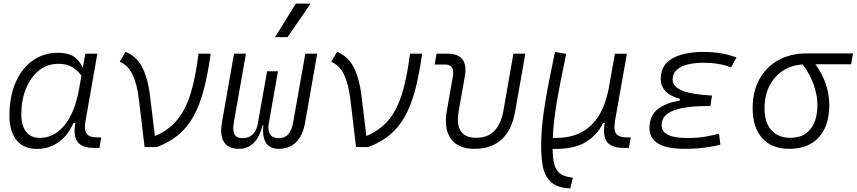

<svg xmlns="http://www.w3.org/2000/svg" viewBox="-20 -815 4747 1064"><path d="M439.9 -444.3 453.1 -517.6H519.5L453.1 -139.6Q445.3 -95.2 460.2 -74.5Q475.1 -53.7 518.1 -53.7H541L531.2 4.9H503.9Q435.5 4.9 410.2 -28.1Q384.8 -61 397.5 -133.8H387.2Q357.4 -64.9 304.7 -27.3Q252 10.3 184.1 10.3Q111.8 10.3 72 -38.1Q32.2 -86.4 32.2 -174.3Q32.2 -278.8 65.9 -357.2Q99.6 -435.5 160.4 -479Q221.2 -522.5 302.2 -522.5Q356 -522.5 387.7 -502.2Q419.4 -481.9 436 -444.3ZM304.2 -461.4Q242.2 -461.4 196 -424.6Q149.9 -387.7 124 -324.2Q98.1 -260.7 98.1 -180.2Q98.1 -118.2 125 -84.5Q151.9 -50.8 199.7 -50.8Q278.8 -50.8 336.9 -120.4Q395 -189.9 418.9 -325.7L431.2 -395Q411.1 -424.8 380.6 -443.1Q350.1 -461.4 304.2 -461.4Z M781.2 0 750.5 -257.8Q739.7 -351.1 714.1 -402.6Q688.5 -454.1 643.6 -472.7L675.8 -527.3Q734.4 -505.4 767.1 -444.1Q799.8 -382.8 812 -278.8L838.4 -61Q913.6 -92.8 960.9 -149.4Q1008.3 -206.1 1036.1 -295.7Q1064 -385.3 1080.1 -517.6H1147.5Q1131.3 -400.9 1108.4 -314.9Q1085.4 -229 1051 -168Q1016.6 -106.9 967 -66.4Q917.5 -25.9 849.1 0H789.1L790.5 -2Z M1524.9 9.8Q1426.8 9.8 1439 -121.6H1435.5Q1401.9 9.8 1304.2 9.8Q1245.1 9.8 1221.4 -27.8Q1197.8 -65.4 1210 -136.7L1276.9 -517.6H1342.8L1275.9 -136.7Q1260.3 -49.3 1322.8 -49.3Q1390.1 -49.3 1407.2 -121.6L1460 -419.9H1520.5L1468.8 -127.4Q1458 -49.3 1527.3 -49.3Q1589.4 -49.3 1604.5 -136.7L1671.9 -517.6H1737.8L1670.9 -136.7Q1658.7 -65.4 1621.6 -27.8Q1584.5 9.8 1524.9 9.8ZM1504.4 -609.4 1619.1 -794.9H1701.2L1573.7 -609.4Z M1953.1 0 1922.4 -257.8Q1911.6 -351.1 1886 -402.6Q1860.4 -454.1 1815.4 -472.7L1847.7 -527.3Q1906.2 -505.4 1939 -444.1Q1971.7 -382.8 1983.9 -278.8L2010.3 -61Q2085.4 -92.8 2132.8 -149.4Q2180.2 -206.1 2208 -295.7Q2235.8 -385.3 2252 -517.6H2319.3Q2303.2 -400.9 2280.3 -314.9Q2257.3 -229 2222.9 -168Q2188.5 -106.9 2138.9 -66.4Q2089.4 -25.9 2021 0H1960.9L1962.4 -2Z M2608.9 9.8Q2519 9.8 2478.8 -45.9Q2438.5 -101.6 2456.1 -200.2L2489.3 -389.2Q2501.5 -457.5 2446.3 -457.5H2388.7L2399.4 -517.6H2459Q2578.6 -517.6 2555.7 -390.6L2522 -200.2Q2496.1 -51.3 2619.6 -51.3Q2742.7 -51.3 2769.5 -200.2L2825.2 -517.6H2891.1L2835.4 -200.2Q2798.8 9.8 2608.9 9.8Z M3140.1 229 3132.3 228.5Q3064 224.1 3030.3 191.2Q2996.6 158.2 2986.6 99.1Q2976.6 40 2979.5 -43.5Q2981.9 -129.4 3001 -245.4Q3020 -361.3 3055.7 -527.3L3117.7 -516.6Q3083 -354 3064.5 -242.2Q3045.9 -130.4 3043.5 -50.8H3060.5Q3131.8 -49.8 3190.7 -76.4Q3249.5 -103 3291.3 -163.1Q3333 -223.1 3353 -323.2L3387.7 -517.1H3454.1L3388.7 -148.9Q3379.4 -95.7 3394 -74.7Q3408.7 -53.7 3454.6 -53.7H3475.6L3464.8 4.9H3440.4Q3373 4.9 3346.2 -25.4Q3319.3 -55.7 3330.6 -133.3H3322.3Q3290 -66.4 3225.3 -27.1Q3160.6 12.2 3046.4 10.3H3042.5Q3043 55.2 3049.8 87.9Q3056.6 120.6 3076.7 140.6Q3096.7 160.6 3136.7 167L3154.8 169.9Z M3773.9 9.8Q3579.1 9.8 3579.1 -106Q3579.1 -174.3 3625.7 -210.2Q3672.4 -246.1 3745.6 -256.8L3747.6 -267.1Q3641.6 -296.9 3641.6 -377.4Q3641.6 -432.6 3673.1 -465.3Q3704.6 -498 3758.1 -512.7Q3811.5 -527.3 3876.5 -527.3Q3981 -527.3 4061.5 -496.6L4031.7 -441.4Q3965.8 -467.3 3877 -467.3Q3832 -467.3 3793.2 -458.3Q3754.4 -449.2 3731 -428.5Q3707.5 -407.7 3707.5 -372.6Q3707.5 -295.9 3925.3 -285.6L3917 -227.1H3889.6Q3823.2 -227.1 3768.1 -217.5Q3712.9 -208 3679.7 -185.1Q3646.5 -162.1 3646.5 -120.6Q3646.5 -50.3 3788.1 -50.3Q3849.1 -50.3 3890.6 -58.1Q3932.1 -65.9 3964.8 -73.7L3972.2 -13.7Q3932.6 -2.9 3882.6 3.4Q3832.5 9.8 3773.9 9.8Z M4353 9.8Q4256.8 9.8 4203.9 -49.3Q4150.9 -108.4 4150.9 -215.8Q4150.9 -307.1 4188 -375.2Q4225.1 -443.4 4292.5 -481.2Q4359.9 -519 4449.7 -519H4707L4696.8 -459H4499Q4538.1 -404.8 4556.9 -347.7Q4575.7 -290.5 4575.7 -233.9Q4575.7 -117.7 4517.6 -54Q4459.5 9.8 4353 9.8ZM4428.2 -458Q4364.3 -453.6 4316.7 -421.9Q4269 -390.1 4242.9 -336.9Q4216.8 -283.7 4216.8 -213.9Q4216.8 -136.2 4254.4 -93.8Q4292 -51.3 4360.4 -51.3Q4431.6 -51.3 4470.7 -99.1Q4509.8 -147 4509.8 -233.9Q4509.8 -284.7 4490.2 -342.8Q4470.7 -400.9 4428.2 -458Z"/></svg>

Font: Cascadia Code Light
Style: Italic
Weight: 300
Italic angle: -10°
Monospace: yes
Designer: Aaron Bell
Foundry: Saja Typeworks
Version: Version 2404.023; ttfautohint (v1.8.4)